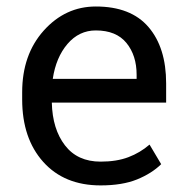

<svg xmlns="http://www.w3.org/2000/svg" viewBox="-20 -558 567 588"><path d="M288.1 9.8Q176.8 9.8 112.3 -62.3Q47.9 -134.3 47.9 -253.4V-275.4Q47.9 -390.6 114 -464.4Q180.2 -538.1 273.4 -538.1Q380.9 -538.1 434.8 -475.1Q488.8 -412.1 488.8 -302.7V-243.7H138.7Q140.6 -162.6 179 -112.8Q217.3 -63 288.1 -63Q337.4 -63 373.3 -76.7Q409.2 -90.3 438 -115.2L473.6 -55.2Q444.8 -26.9 399.7 -8.5Q354.5 9.8 288.1 9.8ZM273.4 -464.8Q222.2 -464.8 186.8 -423.6Q151.4 -382.3 141.6 -316.4H398.4V-329.1Q398.4 -388.2 367.2 -426.5Q335.9 -464.8 273.4 -464.8Z"/></svg>

Font: Roboto Web
Style: Regular
Weight: 400
Designer: Google
Version: Version 1.200310; 2013